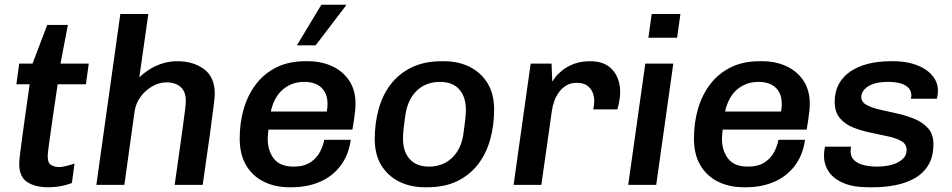

<svg xmlns="http://www.w3.org/2000/svg" viewBox="-20 -779 4011 809"><path d="M183 10Q128 10 94.5 -12Q61 -34 61 -89Q61 -102 65 -135Q69 -168 75.5 -214.5Q82 -261 89.5 -315Q97 -369 105 -424H49L61 -511H117L179 -674H266L235 -511H354L342 -424H223Q211 -344 201.5 -279Q192 -214 186.5 -172.5Q181 -131 181 -121Q181 -91 196.5 -83Q212 -75 230 -75Q241 -75 261 -80Q281 -85 294 -90L283 -8Q271 -3 253.5 1.5Q236 6 217.5 8Q199 10 183 10Z M386 0 487 -720H605L567 -453Q590 -475 615.5 -490Q641 -505 669 -513Q697 -521 727 -521Q795 -521 840 -487.5Q885 -454 885 -383Q885 -373 880.5 -335Q876 -297 865 -217Q854 -137 834 0H716Q727 -77 735.5 -138.5Q744 -200 750.5 -245Q757 -290 760 -317.5Q763 -345 763 -354Q763 -393 741 -412.5Q719 -432 681 -432Q651 -432 622 -415.5Q593 -399 572.5 -371.5Q552 -344 547 -309L504 0Z M1200 10Q1138 10 1090.5 -14Q1043 -38 1016.5 -83.5Q990 -129 990 -195Q990 -263 1007.5 -322Q1025 -381 1059.5 -425.5Q1094 -470 1145.5 -495.5Q1197 -521 1266 -521H1278Q1334 -521 1379.5 -500Q1425 -479 1451.5 -439Q1478 -399 1478 -342Q1478 -330 1476.5 -313.5Q1475 -297 1472 -277Q1469 -257 1465 -233H1111Q1110 -224 1109 -213Q1108 -202 1108 -195Q1108 -144 1134 -110.5Q1160 -77 1217 -77Q1261 -77 1288 -95Q1315 -113 1328.5 -139.5Q1342 -166 1346 -190H1458Q1449 -125 1414.5 -80Q1380 -35 1327 -12.5Q1274 10 1210 10ZM1121 -309H1357Q1359 -320 1359.5 -327Q1360 -334 1360 -341Q1360 -385 1334.5 -409.5Q1309 -434 1262 -434Q1210 -434 1172.5 -402.5Q1135 -371 1121 -309ZM1231 -588 1334 -759H1437L1438 -756L1310 -588Z M1770 10Q1710 10 1662.5 -13.5Q1615 -37 1587 -82Q1559 -127 1559 -194Q1559 -260 1575.5 -319.5Q1592 -379 1626.5 -424Q1661 -469 1714.5 -495Q1768 -521 1841 -521H1851Q1911 -521 1958.5 -497.5Q2006 -474 2034 -429Q2062 -384 2062 -317Q2062 -251 2045.5 -191.5Q2029 -132 1994.5 -87Q1960 -42 1907 -16Q1854 10 1780 10ZM1788 -77Q1826 -77 1856 -93Q1886 -109 1906 -139.5Q1926 -170 1932 -211Q1937 -244 1940 -271.5Q1943 -299 1943 -316Q1943 -371 1915 -402.5Q1887 -434 1833 -434Q1795 -434 1765 -418Q1735 -402 1715.5 -372Q1696 -342 1689 -300Q1684 -267 1681 -239.5Q1678 -212 1678 -195Q1678 -140 1706.5 -108.5Q1735 -77 1788 -77Z M2144 0 2216 -511H2304L2307 -435Q2309 -439 2319 -452.5Q2329 -466 2348.5 -482Q2368 -498 2397.5 -509.5Q2427 -521 2467 -521Q2529 -521 2561 -484.5Q2593 -448 2593 -392Q2593 -372 2589 -350.5Q2585 -329 2581 -318H2480Q2482 -328 2483 -338.5Q2484 -349 2484 -355Q2484 -372 2477 -389.5Q2470 -407 2454 -418.5Q2438 -430 2410 -430Q2386 -430 2367.5 -419.5Q2349 -409 2336 -391.5Q2323 -374 2315.5 -353Q2308 -332 2305 -310L2261 0Z M2627 0 2699 -511H2817L2745 0ZM2712 -620 2726 -720H2847L2833 -620Z M3114 10Q3052 10 3004.5 -14Q2957 -38 2930.5 -83.5Q2904 -129 2904 -195Q2904 -263 2921.5 -322Q2939 -381 2973.5 -425.5Q3008 -470 3059.5 -495.5Q3111 -521 3180 -521H3192Q3248 -521 3293.5 -500Q3339 -479 3365.5 -439Q3392 -399 3392 -342Q3392 -330 3390.5 -313.5Q3389 -297 3386 -277Q3383 -257 3379 -233H3025Q3024 -224 3023 -213Q3022 -202 3022 -195Q3022 -144 3048 -110.5Q3074 -77 3131 -77Q3175 -77 3202 -95Q3229 -113 3242.5 -139.5Q3256 -166 3260 -190H3372Q3363 -125 3328.5 -80Q3294 -35 3241 -12.5Q3188 10 3124 10ZM3035 -309H3271Q3273 -320 3273.5 -327Q3274 -334 3274 -341Q3274 -385 3248.5 -409.5Q3223 -434 3176 -434Q3124 -434 3086.5 -402.5Q3049 -371 3035 -309Z M3638 10Q3576 10 3534.5 -7.5Q3493 -25 3472.5 -55Q3452 -85 3452 -122Q3452 -135 3453.5 -145.5Q3455 -156 3456 -161H3566Q3565 -154 3564.5 -150Q3564 -146 3564 -141Q3564 -118 3579.5 -103.5Q3595 -89 3621 -83Q3647 -77 3676 -77Q3699 -77 3721 -81Q3743 -85 3760.5 -93.5Q3778 -102 3789 -115Q3800 -128 3800 -147Q3800 -172 3778 -184.5Q3756 -197 3721.5 -204.5Q3687 -212 3648.5 -220Q3610 -228 3575.5 -241.5Q3541 -255 3519 -281Q3497 -307 3497 -350Q3497 -392 3514 -424Q3531 -456 3562.5 -477.5Q3594 -499 3637 -510Q3680 -521 3732 -521H3746Q3786 -521 3820 -512Q3854 -503 3879 -486.5Q3904 -470 3918 -447.5Q3932 -425 3932 -398Q3932 -386 3930.5 -377Q3929 -368 3927 -363H3818Q3819 -367 3819.5 -371Q3820 -375 3820 -378Q3820 -395 3809 -407.5Q3798 -420 3776.5 -427Q3755 -434 3723 -434Q3692 -434 3670.5 -428.5Q3649 -423 3635.5 -413.5Q3622 -404 3615.5 -393Q3609 -382 3609 -371Q3609 -349 3631 -337Q3653 -325 3687.5 -317Q3722 -309 3761 -300.5Q3800 -292 3834.5 -277.5Q3869 -263 3891 -238Q3913 -213 3913 -172Q3913 -119 3892 -84Q3871 -49 3835 -28.5Q3799 -8 3754 1Q3709 10 3661 10Z"/></svg>

Font: Chivo Medium
Style: Italic
Weight: 500
Italic angle: -8.05°
Designer: Hector Gatti
Foundry: Omnibus-Type
Version: Version 2.002